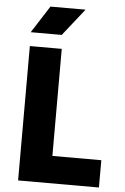

<svg xmlns="http://www.w3.org/2000/svg" viewBox="-64 -1034 703 1079"><g transform="rotate(5 288.0 -494.5)"><path d="M78 0ZM536 -154V0H80V-758H260V-154ZM176 -989H374L253 -836H78Z"/></g></svg>

Font: Biryani Heavy
Style: Regular
Weight: 900
Designer: Dan Reynolds and Mathieu Réguer
Foundry: Dan Reynolds and Mathieu Réguer
Version: Version 1.003; ttfautohint (v1.1) -l 5 -r 5 -G 72 -x 0 -D la